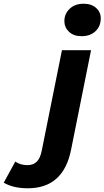

<svg xmlns="http://www.w3.org/2000/svg" viewBox="-200 -807 560 1029"><path d="M-51 202Q-129 202 -180 172L-118 59Q-91 78 -53 78Q-22 78 -3 59.5Q16 41 24 -1L132 -538H288L181 -5Q140 202 -51 202ZM237 -613Q195 -613 170 -636.5Q145 -660 145 -694Q145 -733 173.5 -760Q202 -787 248 -787Q290 -787 315 -764.5Q340 -742 340 -709Q340 -666 311.5 -639.5Q283 -613 237 -613Z"/></svg>

Font: Montserrat
Style: Bold Italic
Weight: 700
Italic angle: -11.3°
Designer: Julieta Ulanovsky
Foundry: Julieta Ulanovsky
Version: Version 9.000; ttfautohint (v1.8.4.7-5d5b)